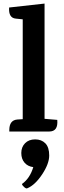

<svg xmlns="http://www.w3.org/2000/svg" viewBox="-20 -735 359 1073"><path d="M255 0H32V-8Q32 -63 76 -67L107 -69V-627L68 -631Q27 -635 31 -693L229 -715V-71L300 -65Q306 0 255 0ZM133 317Q127 321 115 310.5Q103 300 103 293Q147 262 166 199Q135 195 117 174Q99 153 99 120Q99 87 120 65.5Q141 44 176.5 44Q212 44 233.5 66Q255 88 255 134Q255 180 215.5 239.5Q176 299 133 317Z"/></svg>

Font: Karma
Style: Bold
Weight: 700
Designer: Joana Correia
Foundry: Indian Type Foundry
Version: Version 1.202;PS 1.0;hotconv 1.0.78;makeotf.lib2.5.61930; tt